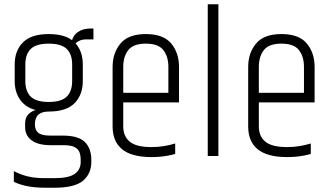

<svg xmlns="http://www.w3.org/2000/svg" viewBox="-20 -733 1558 902"><path d="M98 -152Q98 -187 122.5 -204Q147 -221 173 -219Q184 -219 192 -216Q200 -213 209 -209Q177 -209 160.5 -194.5Q144 -180 144 -148Q144 -122 160 -109Q176 -96 216 -96H275Q348 -96 378.5 -66Q409 -36 409 18V28Q409 83 370 116Q331 149 235 149H194Q142 149 105 141Q68 133 45 121V71Q76 87 109.5 95.5Q143 104 194 104H234Q304 104 331.5 83.5Q359 63 359 29V18Q359 -2 353.5 -17.5Q348 -33 330.5 -42Q313 -51 276 -51H216Q160 -51 129 -73.5Q98 -96 98 -136ZM49 -430Q49 -495 88 -534Q127 -573 209 -573Q292 -573 330.5 -534Q369 -495 369 -430V-352Q369 -288 330.5 -248.5Q292 -209 209 -209Q127 -209 88 -248.5Q49 -288 49 -352ZM319 -430Q319 -478 293.5 -503Q268 -528 209 -528Q150 -528 124.5 -503Q99 -478 99 -430V-352Q99 -304 124.5 -279Q150 -254 209 -254Q268 -254 293.5 -279Q319 -304 319 -352ZM404 -599H419V-548H386Q364 -548 349 -539.5Q334 -531 325 -517L315 -530Q321 -565 345 -582Q369 -599 404 -599Z M509 -419Q509 -484 546 -528.5Q583 -573 665 -573Q748 -573 784.5 -528.5Q821 -484 821 -419V-255H771V-419Q771 -467 747.5 -497.5Q724 -528 665 -528Q606 -528 582.5 -497.5Q559 -467 559 -419V-169H509ZM509 -173H559V-139Q559 -93 589.5 -67.5Q620 -42 692 -42Q724 -42 752.5 -47Q781 -52 803 -59V-10Q790 -6 772.5 -2.5Q755 1 735 3Q715 5 692 5Q599 5 554 -31.5Q509 -68 509 -139ZM539 -297H821V-252H539Z M956 -713H1006V0H956Z M1146 -419Q1146 -484 1183 -528.5Q1220 -573 1302 -573Q1385 -573 1421.5 -528.5Q1458 -484 1458 -419V-255H1408V-419Q1408 -467 1384.5 -497.5Q1361 -528 1302 -528Q1243 -528 1219.5 -497.5Q1196 -467 1196 -419V-169H1146ZM1146 -173H1196V-139Q1196 -93 1226.5 -67.5Q1257 -42 1329 -42Q1361 -42 1389.5 -47Q1418 -52 1440 -59V-10Q1427 -6 1409.5 -2.5Q1392 1 1372 3Q1352 5 1329 5Q1236 5 1191 -31.5Q1146 -68 1146 -139ZM1176 -297H1458V-252H1176Z"/></svg>

Font: Khand Variable Light
Style: Regular
Weight: 300
Designer: Satya Rajpurohit
Foundry: Indian Type Foundry
Version: Version 3.000